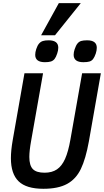

<svg xmlns="http://www.w3.org/2000/svg" viewBox="-20 -1193 663 1224"><path d="M49.5 -184.5Q49.5 -233.5 61 -299.5L136 -726H254.5L178.5 -295.5Q167 -232 167 -192.5Q167 -138 189.5 -115Q212 -92 264 -92Q311.5 -92 343 -113.2Q374.5 -134.5 395 -180.5Q415.5 -226.5 429 -304L503.5 -726H623L546.5 -291Q526.5 -180.5 495.5 -116Q464.5 -51.5 407.8 -20.5Q351 10.5 256.5 10.5Q148 10.5 98.8 -37Q49.5 -84.5 49.5 -184.5ZM204.5 -843.5Q204.5 -860 211 -880Q218.5 -903 228.8 -915Q239 -927 253.2 -931.5Q267.5 -936 290 -936Q351.5 -936 351.5 -889Q351.5 -871 344.5 -851.5Q337 -828.5 327.8 -817Q318.5 -805.5 304.5 -801Q290.5 -796.5 266.5 -796.5Q204.5 -796.5 204.5 -843.5ZM449.5 -844Q449.5 -860 456 -879.5Q464 -903.5 473.8 -915.5Q483.5 -927.5 497.5 -931.8Q511.5 -936 535.5 -936Q597 -936 597 -888.5Q597 -871.5 590.5 -851.5Q582.5 -828.5 573.5 -816.8Q564.5 -805 550.5 -800.8Q536.5 -796.5 511.5 -796.5Q449.5 -796.5 449.5 -844ZM242 -968 355 -1173H495L330.5 -968Z"/></svg>

Font: JuliaMono SemiBold
Style: Italic
Weight: 600
Italic angle: -9°
Monospace: yes
Designer: cormullion
Foundry: corm
Version: Version 0.056; ttfautohint (v1.8.4)